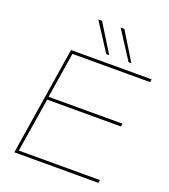

<svg xmlns="http://www.w3.org/2000/svg" viewBox="-164 -1048 1024 1164"><g transform="rotate(20 348.0 -465.5)"><path d="M65 0 176 -700H696L693 -681H192L145 -387H622L619 -368H143L87 -19H610L607 0ZM385 -750 268 -931H292L404 -750ZM529 -750 412 -931H436L547 -750Z"/></g></svg>

Font: Georama Extended Thin
Style: Italic
Weight: 100
Width: 7
Italic angle: -9°
Designer: Jean-Baptiste Levee
Foundry: Production Type
Version: Version 1.000